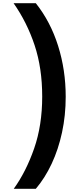

<svg xmlns="http://www.w3.org/2000/svg" viewBox="-20 -813 474 1201"><path d="M391 -208Q391 -91 368 15.5Q345 122 303 211.5Q261 301 204 368H66Q143 261 193.5 116Q244 -29 244 -209Q244 -387 196.5 -530Q149 -673 65 -793H204Q296 -677 343.5 -526Q391 -375 391 -208Z"/></svg>

Font: Noto Sans Kannada ExtraBold
Style: Regular
Weight: 800
Designer: Jelle Bosma - Monotype Design Team
Foundry: Monotype Imaging Inc.
Version: Version 2.005; ttfautohint (v1.8.4.7-5d5b)